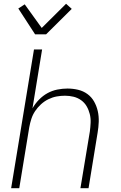

<svg xmlns="http://www.w3.org/2000/svg" viewBox="-20 -997 640 1017"><path d="M39 0 160 -735H203L152 -423Q166 -448 186.5 -469Q207 -490 231.5 -503.5Q256 -517 283.5 -522.5Q311 -528 337 -528Q366 -528 393.5 -521.5Q421 -515 443 -499Q465 -483 478.5 -459Q492 -435 498 -408Q504 -381 503 -352Q502 -323 497 -294L449 0H406L456 -301Q459 -324 460 -347.5Q461 -371 455.5 -393Q450 -415 439 -434Q428 -453 410 -466Q392 -479 370 -484.5Q348 -490 324 -490Q302 -490 280 -486Q258 -482 236.5 -471.5Q215 -461 197 -444.5Q179 -428 166 -408.5Q153 -389 146 -367Q139 -345 135 -323L82 0ZM166 -815 77 -952 111 -974 201 -849 330 -977 360 -950 224 -815Z"/></svg>

Font: Iosevka Aile Extralight
Style: Italic
Weight: 200
Italic angle: -9°
Designer: Belleve Invis
Foundry: Belleve Invis
Version: Version 31.1.0; ttfautohint (v1.8.4)